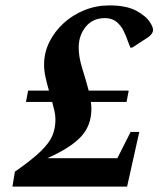

<svg xmlns="http://www.w3.org/2000/svg" viewBox="-20 -690 601 710"><path d="M26 0 35 -55Q98 -99 130 -130Q162 -161 173.5 -188Q185 -215 185 -248Q185 -263 181.5 -279Q178 -295 173 -313H76L84 -355H161Q154 -379 148.5 -403.5Q143 -428 143 -451Q143 -495 162.5 -534.5Q182 -574 215.5 -604.5Q249 -635 292.5 -652.5Q336 -670 384 -670Q448 -670 484.5 -650Q521 -630 535 -607Q546 -590 546 -579Q546 -566 529 -553L469 -514H462L452 -540Q446 -558 436.5 -577Q427 -596 410.5 -609.5Q394 -623 368 -623Q323 -623 297 -591Q271 -559 271 -514Q271 -479 284 -437.5Q297 -396 308 -355H456L448 -313H316Q318 -300 318 -288Q318 -225 278.5 -183.5Q239 -142 155 -105H414L463 -202H495L450 0Z"/></svg>

Font: Spectral SC
Style: Bold Italic
Weight: 700
Italic angle: -10°
Designer: Jean-Baptiste Levee
Foundry: Production Type
Version: Version 2.001